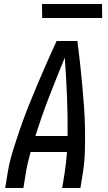

<svg xmlns="http://www.w3.org/2000/svg" viewBox="-20 -940 540 960"><path d="M6 0 18 -74Q27 -130 44.5 -186Q62 -242 81 -297.5Q100 -353 122 -408Q144 -463 167 -517.5Q190 -572 214 -626.5Q238 -681 263 -735H367Q374 -681 380 -626.5Q386 -572 391 -517.5Q396 -463 400 -408Q404 -353 405 -297.5Q406 -242 404.5 -186Q403 -130 394 -74L382 0H291L303 -74Q307 -100 310 -127Q313 -154 315 -180H133Q126 -154 119.5 -127Q113 -100 109 -74L97 0ZM157 -260H318Q319 -359 315 -457Q311 -555 304 -652Q264 -555 226 -457Q188 -359 157 -260ZM491 -850H191L190 -920H490Z"/></svg>

Font: Iosevka Curly Medium
Style: Italic
Weight: 500
Italic angle: -9°
Monospace: yes
Designer: Belleve Invis
Foundry: Belleve Invis
Version: Version 22.1.2; ttfautohint (v1.8.4)